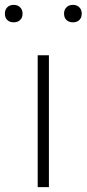

<svg xmlns="http://www.w3.org/2000/svg" viewBox="-59 -767 355 787"><path d="M95.5 0V-540.5H141.5V0ZM240 -675.5Q223.5 -675.5 213.5 -685Q203.5 -694.5 203.5 -711Q203.5 -727 213.5 -737Q223.5 -747 240 -747Q256.5 -747 266.2 -737Q276 -727 276 -711Q276 -694.5 266.2 -685Q256.5 -675.5 240 -675.5ZM-3 -675.5Q-19.5 -675.5 -29.2 -685Q-39 -694.5 -39 -711Q-39 -727 -29.2 -737Q-19.5 -747 -3 -747Q13.5 -747 23.5 -737Q33.5 -727 33.5 -711Q33.5 -694.5 23.5 -685Q13.5 -675.5 -3 -675.5Z"/></svg>

Font: Encode Sans Expanded Expanded ExtraLight
Style: Regular
Weight: 200
Width: 7
Designer: Multiple Designers
Foundry: Impallari Type
Version: Version 3.000; ttfautohint (v1.8.3) -l 8 -r 50 -G 200 -x 14 